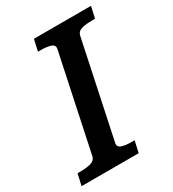

<svg xmlns="http://www.w3.org/2000/svg" viewBox="-198 -805 809 900"><g transform="rotate(-30 206.5 -355.0)"><path d="M90 -96 199 -612Q204 -634 183.5 -641Q163 -648 129 -648H114L128 -710H437L423 -648H407Q375 -648 351.5 -642Q328 -636 323 -614L214 -98Q209 -76 229.5 -69Q250 -62 284 -62H299L285 0H-24L-10 -62H6Q39 -62 62 -68.5Q85 -75 90 -96Z"/></g></svg>

Font: Roboto Serif Medium
Style: Italic
Weight: 500
Italic angle: -10°
Designer: Greg Gazdowicz
Foundry: Commercial Type
Version: Version 1.008